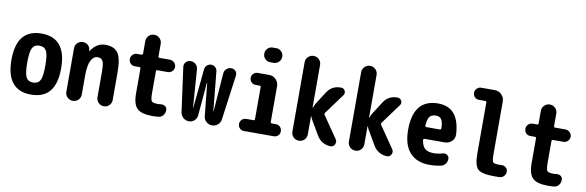

<svg xmlns="http://www.w3.org/2000/svg" viewBox="-52 -1211 5104 1673"><g transform="rotate(10 2500.0 -375.0)"><path d="M188 -130.4Q206.1 -96.7 250 -96.7Q293.9 -96.7 312 -130.4Q330.1 -164.1 330.1 -260.3Q330.1 -356.4 312 -389.6Q293.9 -422.9 250 -422.9Q206.1 -422.9 188 -389.6Q169.9 -356.4 169.9 -260.3Q169.9 -164.1 188 -130.4ZM30.3 -260.3Q30.3 -530.3 250 -530.3Q469.7 -530.3 469.7 -260.3Q469.7 9.8 250 9.8Q30.3 9.8 30.3 -260.3Z M960 -309.6V-68.4Q960 -40 940.4 -20Q920.9 0 893.1 0Q865.2 0 845.2 -20Q825.2 -40 825.2 -68.4V-290Q825.2 -364.3 812.5 -388.2Q799.8 -412.1 765.1 -412.1Q730.5 -412.1 708.5 -369.1Q686.5 -326.2 686.5 -237.3V-68.4Q686.5 -40 667 -20Q647.5 0 618.2 0Q589.8 0 569.8 -20Q549.8 -40 549.8 -68.4V-454.1Q549.8 -481.4 569.3 -500.5Q588.9 -519.5 616.2 -519.5H620.1Q646.5 -519.5 664.6 -501.5Q682.6 -483.4 683.6 -458V-451.2Q683.6 -450.2 684.6 -450.2Q686.5 -450.2 686.5 -451.2Q736.3 -530.3 814.9 -530.3Q893.6 -530.3 926.8 -482.4Q960 -434.6 960 -309.6Z M1297.9 -390.6Q1287.1 -390.6 1287.1 -379.9V-190.4Q1287.1 -129.9 1297.4 -115.7Q1307.6 -101.6 1355.5 -101.6Q1362.3 -101.6 1379.9 -103.5Q1402.3 -106.4 1418.5 -94.7Q1434.6 -83 1434.6 -61.5Q1434.6 -35.2 1419.4 -15.6Q1404.3 3.9 1379.9 6.8Q1353.5 9.8 1325.2 9.8Q1227.5 9.8 1189 -26.9Q1150.4 -63.5 1150.4 -160.2V-379.9Q1150.4 -390.6 1138.7 -390.6H1098.6Q1075.2 -390.6 1060.1 -406.2Q1044.9 -421.9 1044.9 -444.8Q1044.9 -467.8 1061 -483.9Q1077.1 -500 1098.6 -500H1138.7Q1149.4 -500 1150.4 -510.7V-622.1Q1150.4 -650.4 1170.4 -670.4Q1190.4 -690.4 1217.8 -690.4Q1247.1 -690.4 1267.1 -670.4Q1287.1 -650.4 1287.1 -622.1V-510.7Q1287.1 -500 1297.9 -500H1389.6Q1412.1 -500 1428.7 -483.9Q1445.3 -467.8 1445.3 -445.3Q1445.3 -422.9 1429.2 -406.7Q1413.1 -390.6 1389.6 -390.6Z M1929.7 -519.5Q1954.1 -519.5 1968.8 -502.9Q1983.4 -486.3 1980.5 -462.9L1926.8 -68.4Q1923.8 -39.1 1901.9 -19.5Q1879.9 0 1850.6 0Q1821.3 0 1799.3 -19.5Q1777.3 -39.1 1774.4 -68.4L1745.1 -356.4Q1745.1 -358.4 1744.1 -358.4Q1742.2 -358.4 1742.2 -356.4L1716.8 -66.4Q1714.8 -38.1 1694.3 -19Q1673.8 0 1645.5 0Q1617.2 0 1595.2 -19Q1573.2 -38.1 1569.3 -66.4L1515.6 -459Q1512.7 -484.4 1529.3 -502Q1545.9 -519.5 1570.3 -519.5Q1597.7 -519.5 1616.2 -502Q1634.8 -484.4 1636.7 -458L1661.1 -121.1Q1661.1 -120.1 1662.1 -120.1Q1663.1 -120.1 1663.1 -121.1L1697.3 -469.7Q1700.2 -491.2 1715.8 -505.4Q1731.4 -519.5 1752.4 -519.5Q1773.4 -519.5 1789.1 -505.4Q1804.7 -491.2 1806.6 -469.7L1840.8 -121.1Q1840.8 -120.1 1841.8 -120.1Q1842.8 -120.1 1842.8 -121.1L1868.2 -461.9Q1870.1 -487.3 1887.7 -503.4Q1905.3 -519.5 1929.7 -519.5Z M2396.5 -107.4Q2418.9 -107.4 2434.6 -91.8Q2450.2 -76.2 2450.2 -52.7Q2450.2 -30.3 2434.6 -15.1Q2418.9 0 2396.5 0H2133.8Q2110.4 0 2095.2 -15.6Q2080.1 -31.2 2080.1 -52.7Q2080.1 -76.2 2096.2 -91.8Q2112.3 -107.4 2133.8 -107.4H2199.2Q2210 -107.4 2210 -118.2V-402.3Q2210 -413.1 2199.2 -413.1H2164.1Q2140.6 -413.1 2125.5 -428.7Q2110.4 -444.3 2110.4 -466.3Q2110.4 -488.3 2126 -503.9Q2141.6 -519.5 2164.1 -519.5H2264.6Q2299.8 -519.5 2324.7 -494.6Q2349.6 -469.7 2349.6 -434.6V-118.2Q2349.6 -107.4 2361.3 -107.4ZM2254.9 -759.8H2285.2Q2312.5 -759.8 2331.1 -740.7Q2349.6 -721.7 2349.6 -694.8Q2349.6 -668 2330.6 -648.9Q2311.5 -629.9 2285.2 -629.9H2254.9Q2227.5 -629.9 2209 -648.9Q2190.4 -668 2190.4 -694.8Q2190.4 -721.7 2209 -740.7Q2227.5 -759.8 2254.9 -759.8Z M2800.8 -260.7 2933.6 -67.4Q2947.3 -45.9 2935.5 -22.9Q2923.8 0 2899.4 0Q2862.3 0 2829.1 -19Q2795.9 -38.1 2777.3 -70.3L2703.1 -197.3Q2694.3 -211.9 2690.4 -226.6Q2689.5 -227.5 2686.5 -226.6V-68.4Q2686.5 -40 2667 -20Q2647.5 0 2618.2 0Q2589.8 0 2569.8 -20Q2549.8 -40 2549.8 -68.4V-681.6Q2549.8 -710 2569.8 -730Q2589.8 -750 2618.2 -750Q2647.5 -750 2667 -730Q2686.5 -710 2686.5 -681.6V-306.6Q2687.5 -305.7 2690.4 -305.7Q2698.2 -329.1 2706.1 -341.8L2777.3 -453.1Q2820.3 -520.5 2900.4 -519.5Q2925.8 -519.5 2936.5 -497.6Q2947.3 -475.6 2931.6 -456.1L2801.8 -279.3Q2794.9 -269.5 2800.8 -260.7Z M3300.8 -260.7 3433.6 -67.4Q3447.3 -45.9 3435.5 -22.9Q3423.8 0 3399.4 0Q3362.3 0 3329.1 -19Q3295.9 -38.1 3277.3 -70.3L3203.1 -197.3Q3194.3 -211.9 3190.4 -226.6Q3189.5 -227.5 3186.5 -226.6V-68.4Q3186.5 -40 3167 -20Q3147.5 0 3118.2 0Q3089.8 0 3069.8 -20Q3049.8 -40 3049.8 -68.4V-681.6Q3049.8 -710 3069.8 -730Q3089.8 -750 3118.2 -750Q3147.5 -750 3167 -730Q3186.5 -710 3186.5 -681.6V-306.6Q3187.5 -305.7 3190.4 -305.7Q3198.2 -329.1 3206.1 -341.8L3277.3 -453.1Q3320.3 -520.5 3400.4 -519.5Q3425.8 -519.5 3436.5 -497.6Q3447.3 -475.6 3431.6 -456.1L3301.8 -279.3Q3294.9 -269.5 3300.8 -260.7Z M3811.5 -309.6Q3822.3 -309.6 3823.2 -322.3Q3822.3 -377.9 3806.6 -400.4Q3791 -422.9 3759.8 -422.9Q3720.7 -422.9 3703.1 -401.4Q3685.5 -379.9 3681.6 -320.3Q3681.6 -310.5 3693.4 -309.6ZM3759.8 -530.3Q3946.3 -530.3 3959 -291Q3960 -254.9 3934.6 -230.5Q3909.2 -206.1 3873 -206.1H3694.3Q3690.4 -206.1 3686.5 -202.1Q3682.6 -198.2 3683.6 -194.3Q3691.4 -139.6 3717.8 -118.2Q3744.1 -96.7 3794.9 -96.7Q3833 -96.7 3877.9 -109.4Q3897.5 -114.3 3913.6 -102.1Q3929.7 -89.8 3929.7 -70.3Q3929.7 -44.9 3915 -25.4Q3900.4 -5.9 3876 -1Q3826.2 9.8 3775.4 9.8Q3663.1 9.8 3601.6 -58.1Q3540 -126 3540 -259.8Q3540 -530.3 3759.8 -530.3Z M4394.5 -97.7Q4417 -98.6 4433.6 -84.5Q4450.2 -70.3 4450.2 -48.8Q4450.2 -25.4 4434.6 -8.8Q4418.9 7.8 4396.5 8.8Q4381.8 9.8 4349.6 9.8Q4238.3 9.8 4204.1 -22.5Q4169.9 -54.7 4169.9 -160.2V-612.3Q4169.9 -623 4159.2 -623H4103.5Q4080.1 -623 4064.9 -638.7Q4049.8 -654.3 4049.8 -676.3Q4049.8 -698.2 4065.9 -714.4Q4082 -730.5 4103.5 -730.5H4224.6Q4259.8 -730.5 4284.7 -705.1Q4309.6 -679.7 4309.6 -644.5V-190.4Q4309.6 -122.1 4318.8 -109.4Q4328.1 -96.7 4375 -96.7Q4377.9 -96.7 4384.3 -97.2Q4390.6 -97.7 4394.5 -97.7Z M4797.9 -390.6Q4787.1 -390.6 4787.1 -379.9V-190.4Q4787.1 -129.9 4797.4 -115.7Q4807.6 -101.6 4855.5 -101.6Q4862.3 -101.6 4879.9 -103.5Q4902.3 -106.4 4918.5 -94.7Q4934.6 -83 4934.6 -61.5Q4934.6 -35.2 4919.4 -15.6Q4904.3 3.9 4879.9 6.8Q4853.5 9.8 4825.2 9.8Q4727.5 9.8 4689 -26.9Q4650.4 -63.5 4650.4 -160.2V-379.9Q4650.4 -390.6 4638.7 -390.6H4598.6Q4575.2 -390.6 4560.1 -406.2Q4544.9 -421.9 4544.9 -444.8Q4544.9 -467.8 4561 -483.9Q4577.1 -500 4598.6 -500H4638.7Q4649.4 -500 4650.4 -510.7V-622.1Q4650.4 -650.4 4670.4 -670.4Q4690.4 -690.4 4717.8 -690.4Q4747.1 -690.4 4767.1 -670.4Q4787.1 -650.4 4787.1 -622.1V-510.7Q4787.1 -500 4797.9 -500H4889.6Q4912.1 -500 4928.7 -483.9Q4945.3 -467.8 4945.3 -445.3Q4945.3 -422.9 4929.2 -406.7Q4913.1 -390.6 4889.6 -390.6Z"/></g></svg>

Font: Rounded-X Mgen+ 2m bold
Style: Bold
Weight: 700
Designer: [Source Han Sans]
Ryoko NISHIZUKA  (kana & ideographs); Paul D. Hunt (Latin, Greek & Cyrillic); Wenlong ZHANG  (bopomofo
Version: Version 1.059.20150602